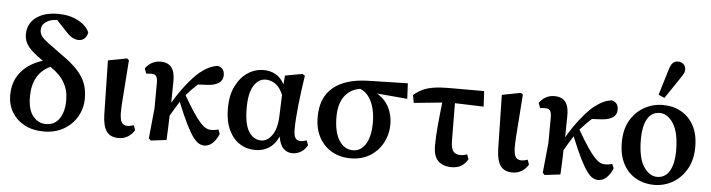

<svg xmlns="http://www.w3.org/2000/svg" viewBox="-48 -986 4486 1211"><g transform="rotate(5 2195.5 -380.0)"><path d="M254 14Q185 14 133.5 -13Q82 -40 53 -87.5Q24 -135 24 -197Q24 -259 48.5 -305.5Q73 -352 115 -383Q157 -414 210 -430Q141 -477 115 -511Q89 -545 89 -586Q89 -654 141 -693.5Q193 -733 280 -733Q354 -733 407.5 -704.5Q461 -676 480 -633Q477 -611 462.5 -595.5Q448 -580 423 -580Q404 -580 383.5 -591Q363 -602 338 -630L278 -694Q235 -693 207.5 -674Q180 -655 180 -622Q180 -601 192 -584Q204 -567 235.5 -543.5Q267 -520 324 -479Q389 -434 426 -394Q463 -354 479 -312Q495 -270 495 -217Q495 -153 464.5 -100.5Q434 -48 380 -17Q326 14 254 14ZM149 -198Q149 -114 182.5 -74Q216 -34 263 -34Q320 -34 349.5 -78.5Q379 -123 379 -195Q379 -258 350.5 -307Q322 -356 261 -396Q149 -343 149 -198Z M728 14Q676 14 652 -19.5Q628 -53 626 -126L619 -468L738 -491L751 -481Q744 -379 739 -315.5Q734 -252 731.5 -212Q729 -172 729 -140Q731 -97 743 -82Q755 -67 778 -67Q788 -67 798 -69.5Q808 -72 817 -75L828 -45Q813 -18 787 -2Q761 14 728 14Z M932 12 919 -1 938 -191 939 -352Q939 -381 931 -394.5Q923 -408 900 -408Q893 -408 884 -407.5Q875 -407 867 -406L855 -438Q872 -462 896 -475.5Q920 -489 951 -489Q1000 -489 1022 -458.5Q1044 -428 1042 -366L1040 -236Q1077 -300 1120.5 -355Q1164 -410 1201 -441Q1233 -466 1258.5 -478Q1284 -490 1312 -494Q1331 -490 1343 -477Q1355 -464 1355 -438Q1355 -406 1330 -389Q1305 -372 1259 -369L1198 -366Q1179 -349 1161 -330.5Q1143 -312 1126 -292Q1164 -226 1191 -186Q1218 -146 1238 -124.5Q1258 -103 1273.5 -95.5Q1289 -88 1303 -88Q1318 -88 1330.5 -90Q1343 -92 1351 -95L1362 -68Q1350 -35 1326 -10.5Q1302 14 1271 14Q1254 14 1237 5Q1220 -4 1200 -30.5Q1180 -57 1154 -109Q1128 -161 1093 -247Q1079 -224 1065 -202Q1051 -180 1037 -155Q1036 -115 1034.5 -75Q1033 -35 1031 0Z M1517 -245Q1517 -143 1547 -96Q1577 -49 1626 -49Q1664 -49 1694 -90Q1724 -131 1727 -213L1732 -346Q1713 -393 1684 -413.5Q1655 -434 1622 -434Q1576 -434 1546.5 -387Q1517 -340 1517 -245ZM1594 14Q1538 14 1494 -14.5Q1450 -43 1424.5 -98.5Q1399 -154 1399 -233Q1399 -315 1427.5 -373Q1456 -431 1502.5 -462Q1549 -493 1604 -493Q1647 -493 1680.5 -473.5Q1714 -454 1735 -414L1740 -470L1849 -490L1865 -480Q1850 -383 1840 -291Q1830 -199 1830 -136Q1830 -99 1840.5 -83Q1851 -67 1873 -67Q1884 -67 1893.5 -69.5Q1903 -72 1912 -75L1923 -45Q1911 -20 1885.5 -3Q1860 14 1828 14Q1797 14 1773 -8Q1749 -30 1740 -84Q1717 -33 1679 -9.5Q1641 14 1594 14Z M2197 14Q2130 14 2078.5 -15.5Q2027 -45 1997.5 -99Q1968 -153 1968 -228Q1968 -353 2045 -416Q2122 -479 2263 -483L2516 -489L2521 -391L2328 -408Q2379 -378 2404 -329Q2429 -280 2429 -224Q2429 -158 2400 -104Q2371 -50 2319 -18Q2267 14 2197 14ZM2086 -239Q2086 -145 2119 -91.5Q2152 -38 2207 -38Q2258 -38 2288 -87Q2318 -136 2318 -224Q2318 -267 2308.5 -308Q2299 -349 2277.5 -381Q2256 -413 2220 -428Q2157 -418 2121.5 -370Q2086 -322 2086 -239Z M2564 -369 2555 -418Q2581 -441 2610.5 -455Q2640 -469 2680.5 -475.5Q2721 -482 2781 -482H3000L3005 -384L2823 -390L2825 -149Q2826 -101 2841.5 -84Q2857 -67 2886 -67Q2897 -67 2908 -69.5Q2919 -72 2928 -75L2939 -45Q2923 -17 2898.5 -1.5Q2874 14 2836 14Q2782 14 2751.5 -15.5Q2721 -45 2721 -112Q2721 -167 2727 -234.5Q2733 -302 2743 -387Z M3222 14Q3170 14 3146 -19.5Q3122 -53 3120 -126L3113 -468L3232 -491L3245 -481Q3238 -379 3233 -315.5Q3228 -252 3225.5 -212Q3223 -172 3223 -140Q3225 -97 3237 -82Q3249 -67 3272 -67Q3282 -67 3292 -69.5Q3302 -72 3311 -75L3322 -45Q3307 -18 3281 -2Q3255 14 3222 14Z M3426 12 3413 -1 3432 -191 3433 -352Q3433 -381 3425 -394.5Q3417 -408 3394 -408Q3387 -408 3378 -407.5Q3369 -407 3361 -406L3349 -438Q3366 -462 3390 -475.5Q3414 -489 3445 -489Q3494 -489 3516 -458.5Q3538 -428 3536 -366L3534 -236Q3571 -300 3614.5 -355Q3658 -410 3695 -441Q3727 -466 3752.5 -478Q3778 -490 3806 -494Q3825 -490 3837 -477Q3849 -464 3849 -438Q3849 -406 3824 -389Q3799 -372 3753 -369L3692 -366Q3673 -349 3655 -330.5Q3637 -312 3620 -292Q3658 -226 3685 -186Q3712 -146 3732 -124.5Q3752 -103 3767.5 -95.5Q3783 -88 3797 -88Q3812 -88 3824.5 -90Q3837 -92 3845 -95L3856 -68Q3844 -35 3820 -10.5Q3796 14 3765 14Q3748 14 3731 5Q3714 -4 3694 -30.5Q3674 -57 3648 -109Q3622 -161 3587 -247Q3573 -224 3559 -202Q3545 -180 3531 -155Q3530 -115 3528.5 -75Q3527 -35 3525 0Z M4118 14Q4056 14 4004.5 -14.5Q3953 -43 3923 -98.5Q3893 -154 3893 -236Q3893 -318 3926 -375Q3959 -432 4013.5 -462.5Q4068 -493 4132 -493Q4196 -493 4247 -464.5Q4298 -436 4327.5 -381.5Q4357 -327 4357 -247Q4357 -165 4323.5 -106.5Q4290 -48 4236 -17Q4182 14 4118 14ZM4133 -38Q4186 -38 4212.5 -85.5Q4239 -133 4239 -209Q4239 -327 4202.5 -384Q4166 -441 4116 -441Q4063 -441 4037 -393.5Q4011 -346 4011 -267Q4011 -149 4047.5 -93.5Q4084 -38 4133 -38ZM4098 -555 4148 -720Q4157 -750 4170 -762Q4183 -774 4201 -774Q4223 -774 4237 -761.5Q4251 -749 4251 -728Q4251 -712 4243.5 -699Q4236 -686 4222 -665L4136 -538Z"/></g></svg>

Font: Source Serif Pro SemiBold
Style: Regular
Weight: 600
Designer: Frank Grießhammer
Foundry: Adobe Systems Incorporated
Version: Version 3.001;hotconv 1.0.111;makeotfexe 2.5.65597